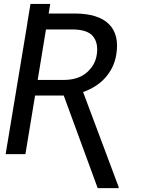

<svg xmlns="http://www.w3.org/2000/svg" viewBox="-20 -798 762 994"><path d="M9.2 0 121.8 -678.3H121.4L137.8 -777.7H240.1L231.9 -728H367.2Q427.9 -728 472.3 -714.1Q516.7 -700.3 544 -673.1Q571.4 -646 581 -605.8Q590.6 -565.7 581.7 -513.5Q576 -479.8 561.6 -450.1Q547.2 -420.5 525.4 -396Q503.6 -371.4 474.4 -352.6Q445.3 -333.8 410.2 -321.4L594.5 170.5L593.8 176.1H485.8L310 -303.3H161.6L111.5 0ZM309.7 -384.2Q384.2 -384.2 428.3 -421.9Q472.3 -459.5 480.8 -513.5Q490.4 -573.5 462 -609.4Q433.2 -645.6 353 -645.6H218L175.1 -384.2Z"/></svg>

Font: Inter P
Style: Italic
Weight: 400
Italic angle: -9.40001°
Designer: Rasmus Andersson
Foundry: rsms
Version: Version 3.018;git-588b23468